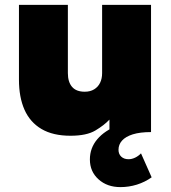

<svg xmlns="http://www.w3.org/2000/svg" viewBox="-20 -540 700 785"><path d="M472.5 225Q418 225 382.8 193.2Q347.5 161.5 347.5 112Q347.5 65 377.8 29.2Q408 -6.5 462.5 -27.2Q517 -48 589.5 -49.5L597.5 0Q552.5 0 523 9.2Q493.5 18.5 479 34.8Q464.5 51 464.5 72.5Q464.5 90 475.8 100.5Q487 111 505.5 111Q519 111 532.5 104.5Q546 98 556.5 87L600 185Q572.5 204.5 539.8 214.8Q507 225 472.5 225ZM268.5 15Q196.5 15 149.8 -12.5Q103 -40 80.2 -91.2Q57.5 -142.5 57.5 -214V-520H257.5V-241Q257.5 -205 274.5 -185Q291.5 -165 326.5 -165Q349 -165 365 -174.8Q381 -184.5 389.2 -201.5Q397.5 -218.5 397.5 -241V-520H597.5V0H427.5V-51Q406 -28 370 -6.5Q334 15 268.5 15Z"/></svg>

Font: Geologica Cursive Black
Style: Regular
Weight: 900
Designer: Sindre Bremnes, Frode Helland
Foundry: Monokrom Skriftforlag AS
Version: Version 1.010;gftools[0.9.28]